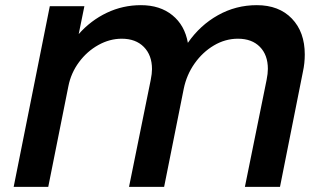

<svg xmlns="http://www.w3.org/2000/svg" viewBox="-20 -724 1230 744"><path d="M1161 -513Q1161 -479 1154 -447L1065 0H929L1013 -414Q1018 -439 1018 -457Q1018 -511 987 -542.5Q956 -574 902 -574Q853 -574 809 -548Q765 -522 734 -478Q703 -434 692 -380L616 0H480L564 -414Q569 -439 569 -456Q569 -510 537.5 -542Q506 -574 452 -574Q405 -574 361 -549.5Q317 -525 286 -483Q255 -441 245 -390L167 0H33L173 -700H307L285 -592Q332 -645 394 -674.5Q456 -704 526 -704Q600 -704 648 -665Q696 -626 708 -558Q755 -626 824.5 -665Q894 -704 975 -704Q1061 -704 1111 -652Q1161 -600 1161 -513Z"/></svg>

Font: TypoPRO Montserrat Alternates
Style: Italic
Weight: 500
Italic angle: -11.3°
Designer: Julieta Ulanovsky
Foundry: Julieta Ulanovsky
Version: Version 6.001